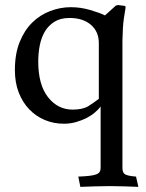

<svg xmlns="http://www.w3.org/2000/svg" viewBox="-20 -470 570 748"><path d="M457 184Q457 201 465.5 208Q474 215 510 218L519 258Q490 257 464 256Q438 255 409 255Q381 255 351.5 256Q322 257 293 258L285 218Q311 217 328 215Q345 213 354.5 209.5Q364 206 368 200Q372 194 372 184V-55Q364 -44 350 -32Q336 -20 317.5 -10.5Q299 -1 276.5 5.5Q254 12 229 12Q189 12 154.5 -2.5Q120 -17 94 -44Q68 -71 53 -109.5Q38 -148 38 -197Q38 -260 56.5 -306Q75 -352 105.5 -382Q136 -412 175.5 -427Q215 -442 256 -442Q294 -442 331.5 -431Q369 -420 389 -410L430 -447Q436 -451 443 -450L466 -447Q470 -446 469 -439Q467 -428 462.5 -397.5Q458 -367 457 -313ZM365 -302Q365 -347 334 -373.5Q303 -400 251 -400Q216 -400 192.5 -385.5Q169 -371 155 -347.5Q141 -324 135 -293.5Q129 -263 129 -230Q129 -140 167 -91.5Q205 -43 263 -43Q303 -43 325 -57Q347 -71 365 -85Z"/></svg>

Font: Lusitana
Style: Regular
Weight: 400
Designer: Ana Paula Megda
Foundry: Ana Paula Megda
Version: Version 1.000; ttfautohint (v1.1) -l 8 -r 50 -G 200 -x 14 -D